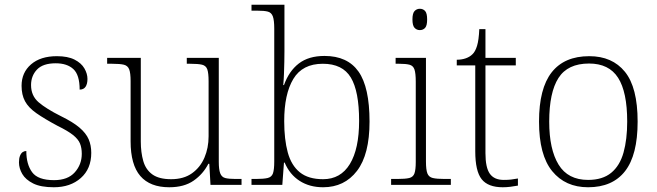

<svg xmlns="http://www.w3.org/2000/svg" viewBox="-20 -780 2772 810"><path d="M207 10Q152 10 120 -6Q88 -22 74 -46Q60 -70 60 -95Q60 -112 64.5 -123Q69 -134 76 -138.5Q83 -143 91 -143Q91 -87 115.5 -53.5Q140 -20 208 -20Q266 -20 295.5 -53Q325 -86 325 -131Q325 -156 317.5 -174.5Q310 -193 288 -210.5Q266 -228 223 -249Q167 -279 133.5 -302.5Q100 -326 85.5 -353Q71 -380 71 -418Q71 -474 111 -508.5Q151 -543 220 -543Q266 -543 294.5 -528.5Q323 -514 336 -491.5Q349 -469 349 -447Q349 -426 341 -414Q333 -402 316 -402Q316 -464 289.5 -488.5Q263 -513 215 -513Q161 -513 136 -486.5Q111 -460 111 -421Q111 -376 143 -348.5Q175 -321 237 -290Q288 -265 315.5 -241.5Q343 -218 354 -192.5Q365 -167 365 -135Q365 -68 321 -29Q277 10 207 10Z M694 10Q613 10 572 -37.5Q531 -85 531 -184V-438Q531 -472 525 -487.5Q519 -503 502.5 -507Q486 -511 453 -511H432V-536H574V-183Q574 -137 584.5 -100.5Q595 -64 623 -44Q651 -24 702 -24Q755 -24 790 -49Q825 -74 842.5 -115Q860 -156 860 -205V-437Q860 -472 854.5 -487.5Q849 -503 832.5 -507Q816 -511 782 -511H768V-536H903V-97Q903 -65 909 -49Q915 -33 930 -29Q945 -25 974 -25H999V0H868L863 -89H859Q837 -46 797 -18Q757 10 694 10Z M1343 10Q1286 10 1244 -17Q1202 -44 1181 -94H1178L1171 0H1041V-25H1059Q1092 -25 1109 -29Q1126 -33 1131.5 -48.5Q1137 -64 1137 -99V-659Q1137 -695 1131 -711Q1125 -727 1110 -731Q1095 -735 1066 -735H1041V-760H1180V-564Q1180 -545 1179.5 -519.5Q1179 -494 1178 -468Q1177 -442 1175 -421H1178Q1199 -480 1240.5 -512Q1282 -544 1349 -544Q1446 -544 1492.5 -478Q1539 -412 1539 -267Q1539 -128 1486 -59Q1433 10 1343 10ZM1343 -24Q1417 -24 1456 -88Q1495 -152 1495 -270Q1495 -395 1460 -453Q1425 -511 1342 -511Q1256 -511 1217.5 -447Q1179 -383 1179 -269Q1179 -192 1194 -137Q1209 -82 1245 -53Q1281 -24 1343 -24Z M1630 0V-25H1656Q1690 -25 1706.5 -29Q1723 -33 1728.5 -48.5Q1734 -64 1734 -97V-435Q1734 -471 1728.5 -487Q1723 -503 1707.5 -507Q1692 -511 1664 -511H1649V-536H1777V-99Q1777 -64 1783 -48.5Q1789 -33 1806 -29Q1823 -25 1856 -25H1882V0ZM1751 -653Q1738 -653 1729 -662.5Q1720 -672 1720 -698Q1720 -724 1729 -733.5Q1738 -743 1751 -743Q1765 -743 1773.5 -733.5Q1782 -724 1782 -698Q1782 -672 1773.5 -662.5Q1765 -653 1751 -653Z M2101 10Q2039 10 2012 -24Q1985 -58 1985 -142V-504H1907V-528Q1928 -528 1945 -534Q1962 -540 1973 -551Q1985 -562 1992.5 -586.5Q2000 -611 2002 -657H2028V-536H2156V-504H2028V-134Q2028 -73 2046.5 -47Q2065 -21 2105 -21Q2123 -21 2136 -22.5Q2149 -24 2165 -27V3Q2149 6 2133 8Q2117 10 2101 10Z M2461 10Q2365 10 2309.5 -58Q2254 -126 2254 -267Q2254 -407 2307.5 -475Q2361 -543 2466 -543Q2563 -543 2616.5 -477Q2670 -411 2670 -267Q2670 -126 2617 -58Q2564 10 2461 10ZM2461 -21Q2522 -21 2558.5 -51Q2595 -81 2610.5 -136.5Q2626 -192 2626 -267Q2626 -392 2587.5 -452Q2549 -512 2465 -512Q2375 -512 2336 -451Q2297 -390 2297 -267Q2297 -150 2336.5 -85.5Q2376 -21 2461 -21Z"/></svg>

Font: Noto Rashi Hebrew ExtraLight
Style: Regular
Weight: 250
Version: Version 1.006